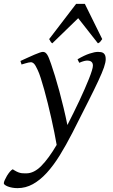

<svg xmlns="http://www.w3.org/2000/svg" viewBox="-108 -724 581 988"><path d="M436 -419.9Q436 -403.3 427 -377.2Q418 -351.1 397.7 -307.4Q377.4 -263.7 344.5 -198.7Q311.5 -133.8 264.2 -40Q231.4 23.9 199 76.2Q166.5 128.4 132.3 165.8Q98.1 203.1 61 223.6Q23.9 244.1 -17.6 244.1Q-32.2 244.1 -45.2 241.7Q-58.1 239.3 -67.6 235.6Q-77.1 231.9 -82.8 227.5Q-88.4 223.1 -88.4 219.2Q-88.4 213.4 -83.7 202.9Q-79.1 192.4 -72.3 180.9Q-65.4 169.4 -57.4 159.9Q-49.3 150.4 -42.5 147Q-30.8 154.8 -21.7 159.2Q-12.7 163.6 -4.9 165.5Q2.9 167.5 10.7 167.7Q18.6 168 27.3 168Q66.9 168 104.7 129.6Q142.6 91.3 183.6 21.5Q178.7 -6.8 171.6 -42.5Q164.6 -78.1 156 -115.7Q147.5 -153.3 138.2 -191.2Q128.9 -229 119.6 -262.2Q110.4 -295.4 101.8 -322Q93.3 -348.6 85.9 -363.8Q74.7 -388.7 66.9 -396.2Q59.1 -403.8 50.8 -403.8Q46.4 -403.8 38.3 -402.1Q30.3 -400.4 22.5 -397.9Q13.2 -395.5 2.9 -392.1L-2.9 -410.2Q17.6 -419.4 36.1 -428Q54.7 -436.5 69.6 -442.9Q84.5 -449.2 95.7 -453.1Q106.9 -457 112.8 -457Q119.6 -457 124.8 -453.6Q129.9 -450.2 134.8 -442.9Q139.6 -435.5 144.3 -423.6Q148.9 -411.6 154.8 -395Q164.1 -368.7 175 -332.8Q186 -296.9 197.3 -255.4Q208.5 -213.9 219.2 -169.2Q230 -124.5 238.8 -80.6Q254.4 -111.3 270.3 -143.3Q286.1 -175.3 300.8 -206.5Q315.4 -237.8 327.9 -266.4Q340.3 -294.9 349.9 -318.8Q359.4 -342.8 364.7 -360.1Q370.1 -377.4 370.1 -386.2Q370.1 -410.6 344.2 -412.1Q328.6 -413.6 299.8 -400.9L291 -418.9Q326.2 -439.5 352.8 -448.2Q379.4 -457 396 -457Q404.3 -457 411.6 -455.8Q418.9 -454.6 424.3 -450.7Q429.7 -446.8 432.9 -439.5Q436 -432.1 436 -419.9ZM418 -522.9Q411.1 -513.2 407.5 -508.8Q403.8 -504.4 396 -501L294.4 -630.4L161.1 -501Q156.7 -503.9 153.3 -508.5Q149.9 -513.2 145 -522.9L283.7 -704.1H328.6Z"/></svg>

Font: Gentium Plus Viet
Style: Italic
Weight: 400
Italic angle: -8°
Designer: J. Victor Gaultney, Annie Olsen, Iska Routamaa, Becca Hirsbrunner
Foundry: SIL International
Version: Version 5.000